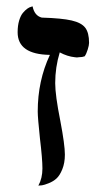

<svg xmlns="http://www.w3.org/2000/svg" viewBox="-20 -579 329 601"><path d="M112.8 -51.8Q112.8 -81.5 105 -146Q98.1 -210.9 98.1 -230Q98.1 -326.2 136.2 -407.2Q35.2 -408.7 35.2 -478Q35.2 -499 40 -514.9Q44.9 -530.8 51.8 -538.8Q58.6 -546.9 65.4 -551.8Q72.3 -556.6 77.1 -557.6L82 -559.1Q87.9 -529.8 110.8 -523.9Q173.8 -522 204.3 -514.9Q234.9 -507.8 246.8 -492.2Q258.8 -476.6 258.8 -444.8Q258.8 -437.5 254.6 -424.1Q250.5 -410.6 245.1 -402.8Q237.8 -399.9 227.1 -399.9Q221.2 -398.4 213.9 -399.9Q190.9 -402.3 167 -415Q152.8 -368.2 152.8 -318.8Q152.8 -280.8 168.9 -200.2Q183.1 -125.5 183.1 -95.2Q183.1 -68.8 175 -49.1Q167 -29.3 156.5 -20Q146 -10.7 132.3 -5.4Q118.7 0 111.8 1Q105 2 100.1 2Q112.8 -21 112.8 -51.8Z"/></svg>

Font: Common Serif News
Style: Regular
Weight: 450
Designer: Philipp H. Poll, Khaled Hosny
Foundry: Stefan Peev, Context Ltd.
Version: Version 1.026